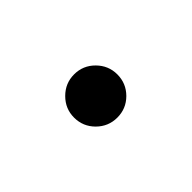

<svg xmlns="http://www.w3.org/2000/svg" viewBox="-25 -541 321 321"><g transform="rotate(45 136.0 -380.0)"><path d="M134.9 -328.5Q114 -328.5 98.9 -343.6Q83.8 -358.7 83.8 -379.6Q83.8 -400.9 98.9 -415.8Q114 -430.8 134.9 -430.8Q156.2 -430.8 171.2 -415.8Q186.1 -400.9 186.1 -379.6Q186.1 -358.7 171.2 -343.6Q156.2 -328.5 134.9 -328.5Z"/></g></svg>

Font: Inter UI Light
Style: Regular
Weight: 300
Designer: Rasmus Andersson
Foundry: rsms
Version: 3.2;8d6f07862